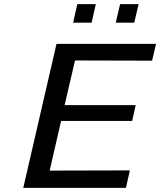

<svg xmlns="http://www.w3.org/2000/svg" viewBox="-20 -904 771 924"><path d="M537 -795 558 -884H647L626 -795ZM332 -795 352 -884H441L421 -795ZM92 0 252 -693H731L712 -612L341 -613L291 -398H633L616 -322H274L219 -83L605 -84L586 0Z"/></svg>

Font: Coval
Style: Italic
Weight: 400
Foundry: Context Ltd
Version: Version 001.000